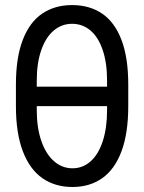

<svg xmlns="http://www.w3.org/2000/svg" viewBox="-20 -742 580 772"><path d="M495.7 -402V-315.3Q495.7 -206 468.4 -133.3Q441.1 -60.7 390.8 -25.4Q340.6 9.9 271.3 9.9Q201.7 9.9 150.7 -25.4Q99.8 -60.7 71.9 -133.5Q44 -206.3 44 -315.3V-402Q44 -510.3 71.6 -581.7Q99.1 -653.1 149.7 -687.3Q200.3 -721.6 269.9 -721.6Q340.2 -721.6 390.6 -687.3Q441.1 -653.1 468.4 -581.7Q495.7 -510.3 495.7 -402ZM127.8 -417.6V-393.5H410.5V-417.6Q410.5 -489.3 392.9 -541Q375.4 -592.7 343.6 -619.5Q311.8 -646.3 269.9 -646.3Q228.3 -646.3 196.2 -619.3Q164.1 -592.3 146 -540.7Q127.8 -489 127.8 -417.6ZM410.5 -299.7V-315.3H127.8V-299.7Q127.8 -228 146.3 -174.9Q164.8 -121.8 197.4 -93.6Q230.1 -65.3 271.3 -65.3Q313.2 -65.3 344.6 -93.6Q376.1 -121.8 393.3 -174.7Q410.5 -227.6 410.5 -299.7Z"/></svg>

Font: Riot Sans
Style: Regular
Weight: 400
Designer: Rasmus Andersson
Foundry: rsms
Version: Version 4.001